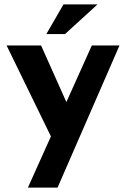

<svg xmlns="http://www.w3.org/2000/svg" viewBox="-20 -644 574 874"><path d="M107 210 398 -437H524L242 210ZM224 2 10 -437H167L332 -68ZM424 -624 276 -489H191L269 -624Z"/></svg>

Font: Reem Kufi Fun
Style: Regular
Weight: 400
Designer: Khaled Hosny
Version: Version 1.005